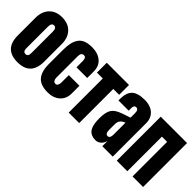

<svg xmlns="http://www.w3.org/2000/svg" viewBox="54 -1497 2262 2262"><g transform="rotate(45 1185.5 -366.0)"><path d="M248 7.8Q29.3 7.8 29.3 -219.2V-513.2Q29.3 -617.2 87.6 -678.7Q146 -740.2 248 -740.2Q350.1 -740.2 408.7 -679Q467.3 -617.7 467.3 -513.2V-219.2Q467.3 7.8 248 7.8ZM289.1 -183.1V-541Q289.1 -605 248 -605Q207 -605 207 -541V-183.1Q207 -127 248 -127Q289.1 -127 289.1 -183.1Z M752 7.8Q631.8 7.8 578.9 -53.5Q525.9 -114.7 525.9 -240.2V-465.8Q525.9 -537.6 536.4 -586.7Q546.9 -635.7 572.3 -671.4Q597.7 -707 641.1 -723.6Q684.6 -740.2 749.5 -740.2Q843.3 -740.2 902.6 -690.9Q961.9 -641.6 961.9 -554.2V-442.4H783.7V-544.9Q783.7 -573.7 775.4 -589.4Q767.1 -605 744.6 -605Q701.7 -605 701.7 -543.9V-189Q701.7 -164.1 712.2 -146.5Q722.7 -128.9 743.7 -128.9Q765.1 -128.9 774.9 -146Q784.7 -163.1 784.7 -189.9V-313H961.9V-185.1Q961.9 -95.7 903.6 -43.9Q845.2 7.8 752 7.8Z M998 -568.4V-732.4H1368.2V-568.4H1270.5V0H1095.7V-568.4Z M1546.9 7.8Q1511.2 7.8 1484.6 -3.2Q1458 -14.2 1441.7 -32.7Q1425.3 -51.3 1415.5 -79.6Q1405.8 -107.9 1402.1 -138.9Q1398.4 -169.9 1398.4 -210Q1398.4 -310.1 1429.7 -358.6Q1460.9 -407.2 1544.9 -436L1653.3 -473.1V-548.3Q1653.3 -607.4 1614.7 -607.4Q1579.6 -607.4 1579.6 -559.6V-515.6H1409.7Q1409.2 -521 1409.2 -539.6Q1409.2 -647.5 1460 -693.8Q1510.7 -740.2 1624 -740.2Q1683.6 -740.2 1729.5 -720Q1775.4 -699.7 1802.5 -658Q1829.6 -616.2 1829.6 -558.1V0H1655.8V-86.9Q1643.1 -41.5 1614 -16.8Q1585 7.8 1546.9 7.8ZM1615.7 -127.9Q1635.3 -127.9 1644 -144.5Q1652.8 -161.1 1652.8 -185.1V-389.2Q1613.8 -373.5 1595.2 -350.6Q1576.7 -327.6 1576.7 -287.1V-192.9Q1576.7 -127.9 1615.7 -127.9Z M2072.8 0H1897V-732.4H2335.4V0H2159.7V-576.2H2072.8Z"/></g></svg>

Font: Anton
Style: Regular
Weight: 400
Designer: Vernon Adams, Tural Alisoy
Foundry: Vernon Adams
Version: Version 2.300